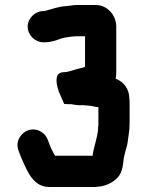

<svg xmlns="http://www.w3.org/2000/svg" viewBox="-20 -694 584 763"><path d="M152 -526H159C182 -526 205 -534 223 -541C240 -546 269 -550 289 -550H318V-428C309 -425 303 -424 300 -423C278 -419 255 -407 231 -407C203 -405 197 -379 214 -329L235 -281C244 -280 251 -280 257 -280H264C277 -277 294 -275 309 -276C312 -276 315 -276 319 -275C324 -275 329 -275 334 -274L348 -272C352 -271 357 -270 362 -269C365 -269 368 -269 371 -268V-204C371 -199 371 -194 370 -190C370 -164 362 -139 357 -118L352 -98C350 -90 349 -82 348 -75H199L193 -85L183 -105C180 -112 177 -119 175 -125L170 -138C161 -164 129 -189 91 -176C65 -167 40 -134 53 -97L58 -84C61 -74 66 -64 71 -53C90 -9 115 49 175 49H360C389 47 411 40 431 26C460 6 467 -18 471 -58C471 -66 476 -82 477 -88C480 -101 485 -114 487 -127C490 -153 495 -175 495 -204V-282C495 -290 495 -297 494 -302C494 -342 470 -370 440 -381V-384C441 -391 442 -398 442 -407V-588C442 -635 405 -674 362 -674H284C269 -674 260 -671 245 -670C210 -668 185 -657 156 -650H152C119 -650 90 -621 90 -588C90 -555 119 -526 152 -526Z"/></svg>

Font: Electronic
Style: Thk
Weight: 900
Version: Version 1.011